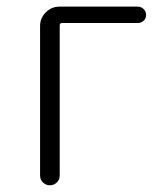

<svg xmlns="http://www.w3.org/2000/svg" viewBox="-20 -553 483 573"><path d="M99.6 -29.3V-475.6Q99.6 -499 116.7 -516.1Q133.8 -533.2 157.2 -533.2H391.6Q401.4 -533.2 408.7 -525.9Q416 -518.6 416 -508.3Q416 -498 408.7 -491.2Q401.4 -484.4 391.6 -484.4H165Q158.2 -484.4 158.2 -476.6V-29.3Q158.2 -16.6 149.4 -8.3Q140.6 0 128.9 0Q117.2 0 108.4 -8.3Q99.6 -16.6 99.6 -29.3Z"/></svg>

Font: Gen Jyuu Gothic P Light
Style: Regular
Weight: 200
Designer: [Source Han Sans]
Ryoko NISHIZUKA  (kana & ideographs); Paul D. Hunt (Latin, Greek & Cyrillic); Wenlong ZHANG  (bopomofo
Version: Version 1.002.20150607